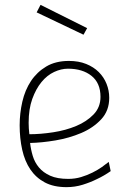

<svg xmlns="http://www.w3.org/2000/svg" viewBox="-20 -760 547 791"><path d="M261 -23Q289 -23 314 -30.5Q339 -38 361 -49Q383 -60 400 -72Q417 -84 428 -93L436 -55Q409 -36 379 -22Q353 -9 321 1Q289 11 254 11Q201 11 164.5 -8.5Q128 -28 105 -62Q82 -96 71.5 -143Q61 -190 61 -244Q61 -293 72 -341Q83 -389 107.5 -426Q132 -463 170.5 -486Q209 -509 264 -509Q304 -509 335 -496.5Q366 -484 387 -463Q408 -442 419 -414.5Q430 -387 430 -357Q430 -304 397 -268.5Q364 -233 314.5 -212Q265 -191 208.5 -181.5Q152 -172 104 -171Q107 -144 115 -117.5Q123 -91 140.5 -70Q158 -49 187 -36Q216 -23 261 -23ZM101 -207Q147 -207 199 -215Q251 -223 294 -241Q337 -259 365.5 -288.5Q394 -318 394 -361Q394 -418 357 -447.5Q320 -477 260 -477Q232 -477 203 -463.5Q174 -450 151 -422Q128 -394 113 -352.5Q98 -311 98 -254Q98 -231 101 -207ZM339 -644 324 -617 131 -709 147 -740Z"/></svg>

Font: Panefresco 1wt
Style: Regular
Weight: 250
Version: Version 1.000